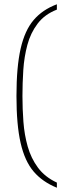

<svg xmlns="http://www.w3.org/2000/svg" viewBox="-20 -764 318 898"><path d="M246 114Q179 87 137.5 38.5Q96 -10 76.5 -95Q57 -180 57 -315Q57 -451 76.5 -536.5Q96 -622 137.5 -670.5Q179 -719 246 -744V-719Q189 -697 156 -653.5Q123 -610 108 -554Q93 -498 89 -436.5Q85 -375 85 -315Q85 -255 89.5 -194.5Q94 -134 109.5 -79Q125 -24 157.5 20Q190 64 246 90Z"/></svg>

Font: Noto Serif Armenian Thin
Style: Regular
Weight: 250
Version: Version 2.007